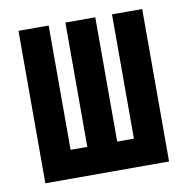

<svg xmlns="http://www.w3.org/2000/svg" viewBox="-65 -583 629 645"><g transform="rotate(-10 250.0 -260.0)"><path d="M39 0V-520H142V-96H199V-520H301V-96H358V-520H461V0Z"/></g></svg>

Font: Iosevka SS08 Regular
Style: Bold
Weight: 700
Monospace: yes
Designer: Belleve Invis
Foundry: Belleve Invis
Version: Version 16.3.4; ttfautohint (v1.8.4)